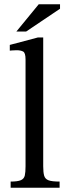

<svg xmlns="http://www.w3.org/2000/svg" viewBox="-20 -882 323 902"><path d="M260 0H30V-29Q63 -29 78 -35.5Q93 -42 96.5 -57.5Q100 -73 100 -101V-603Q100 -634 88.5 -640Q77 -646 58 -646Q45 -646 35.5 -645Q26 -644 26 -644V-671L158 -706H183V-101Q183 -72 187.5 -56.5Q192 -41 208 -35Q224 -29 260 -29ZM103 -734H57L162 -862H262V-841Z"/></svg>

Font: STIX Two Text
Style: Regular
Weight: 400
Designer: Ross Mills, John Hudson & Paul Hanslow, Tiro Typeworks Ltd; with prior portions MicroPress Inc., and Coen Hoffman.
Foundry: Tiro Typeworks Ltd
Version: Version 2.13 b171